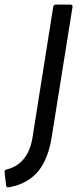

<svg xmlns="http://www.w3.org/2000/svg" viewBox="-67 -675 348 837"><path d="M-26 141Q-39 144 -40 135L-47 77Q-48 66 -39 64Q-8 57 15 39Q38 21 53 -7Q68 -35 74 -71L165 -645Q167 -655 177 -655H239Q251 -655 249 -644L158 -75Q148 -13 125.5 31.5Q103 76 65.5 103.5Q28 131 -26 141Z"/></svg>

Font: Sofia Sans Hairline
Style: Italic
Weight: 1
Italic angle: -9°
Designer: Botio Nikoltchev, Ani Petrova
Foundry: lettersoup
Version: Version 4.102